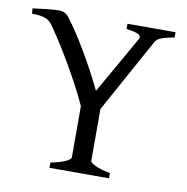

<svg xmlns="http://www.w3.org/2000/svg" viewBox="-72 -690 739 760"><g transform="rotate(10 297.0 -310.0)"><path d="M175.8 0V-21Q220.2 -30.3 238 -39.8Q255.9 -49.3 255.9 -56.2V-262.2Q237.8 -301.8 214.8 -344.7Q191.9 -387.7 168 -428.2Q144 -468.8 121.6 -503.7Q99.1 -538.6 82 -562Q77.6 -567.4 72 -572.3Q66.4 -577.1 57.6 -580.8Q48.8 -584.5 35.6 -586.7Q22.5 -588.9 2 -588.9L0 -609.9Q28.8 -613.8 57.6 -616.9Q86.4 -620.1 106.9 -620.1Q129.4 -620.1 145 -601.1Q163.1 -577.6 184.1 -545.7Q205.1 -513.7 226.1 -478Q247.1 -442.4 267.1 -404.8Q287.1 -367.2 304.2 -332L435.1 -562Q442.4 -574.7 430.4 -582Q418.5 -589.4 380.9 -594.2V-615.2H574.2V-594.2Q540.5 -587.9 522.7 -581.3Q504.9 -574.7 498 -562L334 -264.2V-56.2Q334 -53.2 338.1 -49.1Q342.3 -44.9 351.8 -40Q361.3 -35.2 376.7 -30.3Q392.1 -25.4 415 -21V0Z"/></g></svg>

Font: Gentium Kaktovik
Style: Regular
Weight: 400
Designer: J. Victor Gaultney and Annie Olsen
Foundry: SIL International
Version: Version 1.102; 2013; Maintenance release